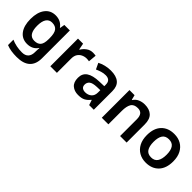

<svg xmlns="http://www.w3.org/2000/svg" viewBox="115 -1489 2664 2664"><g transform="rotate(45 1447.5 -156.5)"><path d="M262 -553Q313 -553 353.5 -533Q394 -513 423 -472H427L439 -543H547V4Q547 120 481.5 180Q416 240 285 240Q227 240 177.5 232.5Q128 225 84 207V101Q178 143 292 143Q354 143 386 109Q418 75 418 10V-4Q418 -20 419.5 -39.5Q421 -59 422 -71H418Q390 -29 350 -9.5Q310 10 259 10Q160 10 104 -64Q48 -138 48 -270Q48 -402 105 -477.5Q162 -553 262 -553ZM297 -447Q240 -447 210 -402Q180 -357 180 -269Q180 -181 209.5 -136.5Q239 -92 299 -92Q364 -92 394.5 -128Q425 -164 425 -251V-270Q425 -365 394.5 -406Q364 -447 297 -447Z M994 -553Q1006 -553 1022 -551.5Q1038 -550 1048 -548L1037 -428Q1028 -430 1014 -431.5Q1000 -433 989 -433Q950 -433 914.5 -416.5Q879 -400 857.5 -366.5Q836 -333 836 -281V0H707V-543H807L825 -449H831Q855 -491 897 -522Q939 -553 994 -553Z M1344 -553Q1450 -553 1505 -507Q1560 -461 1560 -364V0H1469L1444 -75H1440Q1405 -31 1366 -10.5Q1327 10 1259 10Q1186 10 1138 -31Q1090 -72 1090 -158Q1090 -243 1152 -285Q1214 -327 1339 -331L1432 -334V-361Q1432 -412 1407.5 -434Q1383 -456 1339 -456Q1298 -456 1260 -444Q1222 -432 1186 -416L1144 -505Q1185 -527 1236.5 -540Q1288 -553 1344 -553ZM1367 -254Q1286 -251 1254.5 -225.5Q1223 -200 1223 -157Q1223 -120 1245.5 -103Q1268 -86 1303 -86Q1358 -86 1395 -117.5Q1432 -149 1432 -210V-256Z M2010 -553Q2101 -553 2152.5 -505.5Q2204 -458 2204 -354V0H2076V-327Q2076 -388 2052 -418.5Q2028 -449 1977 -449Q1902 -449 1874 -401Q1846 -353 1846 -264V0H1717V-543H1817L1835 -472H1842Q1868 -514 1913.5 -533.5Q1959 -553 2010 -553Z M2847 -272Q2847 -137 2777 -63.5Q2707 10 2587 10Q2512 10 2454 -23Q2396 -56 2362.5 -119Q2329 -182 2329 -272Q2329 -407 2399 -480Q2469 -553 2590 -553Q2666 -553 2723.5 -520Q2781 -487 2814 -424.5Q2847 -362 2847 -272ZM2461 -272Q2461 -187 2491 -140.5Q2521 -94 2589 -94Q2655 -94 2685.5 -140.5Q2716 -187 2716 -272Q2716 -358 2685.5 -403Q2655 -448 2588 -448Q2521 -448 2491 -403Q2461 -358 2461 -272Z"/></g></svg>

Font: Noto Sans Javanese SemiBold
Style: Regular
Weight: 600
Version: Version 2.004